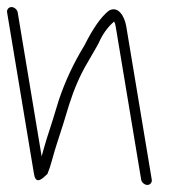

<svg xmlns="http://www.w3.org/2000/svg" viewBox="-49 -509 499 544"><path d="M-28.9 -474 47.5 -15C50.9 5.7 61.7 7 79.7 -11C81.7 -13 83.6 -14.7 85.3 -16C90.1 -27.3 94.4 -40.3 98.3 -55C107.3 -88.6 118.9 -122.3 129.9 -157L146.7 -212C160.4 -255.4 177 -294 196.6 -327.6C216.2 -361.2 227.6 -381 230.6 -387C241.3 -411.8 255.9 -432.2 274.4 -448C276.3 -444.7 277.7 -440.3 278.6 -435L351 0C352.3 7.9 360.6 15 368.5 15C376.4 15 382.3 7.9 381 0L308.6 -435C303.6 -464.8 284 -494.5 258.4 -478C236.7 -460.4 214.1 -428.1 190.6 -381C159.7 -330.6 135.4 -278.6 117.5 -225L100.7 -170C87.8 -131.3 77.2 -96.7 69 -66L1.1 -474C-0.3 -481.9 -8.5 -489 -16.4 -489C-24.4 -489 -30.3 -481.9 -28.9 -474Z"/></svg>

Font: MewTooHand
Style: Lta
Weight: 400
Designer: Mew Too, Robert Jablonski
Version: Version 0.77